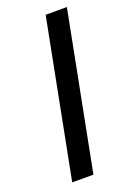

<svg xmlns="http://www.w3.org/2000/svg" viewBox="-135 -740 548 793"><g transform="rotate(-20 139.0 -344.0)"><path d="M266.6 -688 132.8 0H39.6L173.3 -688Z"/></g></svg>

Font: Arimo
Style: Italic
Weight: 400
Italic angle: -12°
Designer: Steve Matteson
Foundry: Monotype Imaging Inc.
Version: Version 1.33